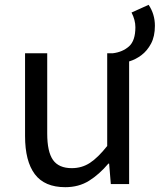

<svg xmlns="http://www.w3.org/2000/svg" viewBox="-20 -764 663 797"><path d="M251 13Q165 13 124.5 -41Q84 -95 84 -199V-543H176V-210Q176 -134 200 -100Q224 -66 278 -66Q320 -66 353.5 -88Q387 -110 425 -158V-543H449Q489 -548 515.5 -571.5Q542 -595 542 -651Q542 -681 526 -712L597 -744Q623 -705 623 -657Q623 -613 607 -583Q591 -553 567 -535Q543 -517 516 -509V0H440L433 -85H430Q392 -40 349.5 -13.5Q307 13 251 13Z"/></svg>

Font: Gothic Nguyen
Style: Regular
Weight: 400
Designer: MORI Takayuki
Version: Version 1.220;July 21, 2023;FontCreator 14.0.0.2814 64-bit